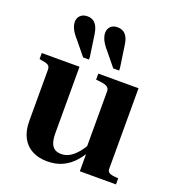

<svg xmlns="http://www.w3.org/2000/svg" viewBox="-142 -897 924 1018"><g transform="rotate(20 319.5 -388.0)"><path d="M415 -710 433 -587V-573H400L338 -649Q314 -677 304.5 -697.5Q295 -718 295 -736Q295 -758 309 -772Q323 -786 348 -786Q376 -786 393 -767.5Q410 -749 415 -710ZM245 -710 263 -587V-573H230L168 -649Q143 -677 133.5 -697.5Q124 -718 124 -736Q124 -758 138.5 -772Q153 -786 178 -786Q206 -786 222.5 -767.5Q239 -749 245 -710ZM229 -520V-147Q229 -113 236 -92.5Q243 -72 257.5 -62Q272 -52 295 -52Q321 -52 343 -65Q365 -78 385.5 -102.5Q406 -127 424 -161L444 -139Q421 -92 391.5 -58.5Q362 -25 324.5 -7.5Q287 10 239 10Q190 10 153.5 -9Q117 -28 97 -66Q77 -104 77 -159V-448Q77 -466 66 -473Q55 -480 27 -484L16 -486V-520ZM562 -520V-66Q562 -54 568.5 -47.5Q575 -41 587.5 -38.5Q600 -36 618 -35L624 -34V0H420V-109L411 -111V-448Q411 -466 396 -474Q381 -482 353 -484L335 -486V-520Z"/></g></svg>

Font: Roboto Serif 144pt SemiBold
Style: Regular
Weight: 600
Version: Version 1.008